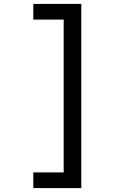

<svg xmlns="http://www.w3.org/2000/svg" viewBox="-20 -850 640 980"><path d="M150 110V30H305V-750H150V-830H395V110Z"/></svg>

Font: JetBrainsMonoNL NF
Style: Regular
Weight: 400
Designer: Philipp Nurullin, Konstantin Bulenkov
Foundry: JetBrains
Version: Version 2.304; ttfautohint (v1.8.4.7-5d5b);Nerd Fonts 3.2.1